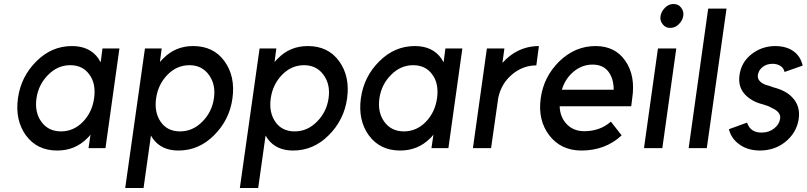

<svg xmlns="http://www.w3.org/2000/svg" viewBox="-20 -743 4046 963"><path d="M494 -500 485 -431Q482 -435 479 -440Q476 -445 474 -449Q430 -512 341 -512Q239 -512 163 -436Q85 -359 70 -250Q55 -140 110 -64Q166 12 267 12Q356 12 417 -49Q422 -53 426 -58Q430 -63 434 -68L424 0H509L579 -500ZM332 -416Q396 -416 429 -368Q446 -345 451.5 -315Q457 -285 452 -250Q447 -215 433 -185.5Q419 -156 396 -132Q349 -84 286 -84Q222 -84 187 -133Q153 -181 163 -250Q173 -319 221 -367Q269 -416 332 -416Z M791 -500 782 -432Q787 -438 792 -443Q797 -448 801 -452Q861 -512 949 -512Q1051 -512 1106 -436Q1161 -360 1146 -250Q1131 -141 1053 -64Q977 12 875 12Q791 12 748 -46Q745 -50 742.5 -54.5Q740 -59 737 -63L700 200H608L707 -500ZM883 -84Q947 -84 995 -133Q1043 -181 1053 -250Q1063 -319 1028 -367Q993 -416 930 -416Q867 -416 820 -368Q773 -320 763 -250Q753 -180 786 -132Q819 -84 883 -84Z M1366 -500 1357 -432Q1362 -438 1367 -443Q1372 -448 1376 -452Q1436 -512 1524 -512Q1626 -512 1681 -436Q1736 -360 1721 -250Q1706 -141 1628 -64Q1552 12 1450 12Q1366 12 1323 -46Q1320 -50 1317.5 -54.5Q1315 -59 1312 -63L1275 200H1183L1282 -500ZM1458 -84Q1522 -84 1570 -133Q1618 -181 1628 -250Q1638 -319 1603 -367Q1568 -416 1505 -416Q1442 -416 1395 -368Q1348 -320 1338 -250Q1328 -180 1361 -132Q1394 -84 1458 -84Z M2214 -500 2205 -431Q2202 -435 2199 -440Q2196 -445 2194 -449Q2150 -512 2061 -512Q1959 -512 1883 -436Q1805 -359 1790 -250Q1775 -140 1830 -64Q1886 12 1987 12Q2076 12 2137 -49Q2142 -53 2146 -58Q2150 -63 2154 -68L2144 0H2229L2299 -500ZM2052 -416Q2116 -416 2149 -368Q2166 -345 2171.5 -315Q2177 -285 2172 -250Q2167 -215 2153 -185.5Q2139 -156 2116 -132Q2069 -84 2006 -84Q1942 -84 1907 -133Q1873 -181 1883 -250Q1893 -319 1941 -367Q1989 -416 2052 -416Z M2422 -500 2352 0H2443L2479 -252Q2494 -324 2549 -370Q2603 -415 2670 -415L2683 -512Q2626 -512 2576 -487Q2546 -472 2517 -445Q2513 -441 2509 -436.5Q2505 -432 2500 -428L2510 -500Z M3146 -210 3151 -250Q3168 -363 3117 -437Q3066 -512 2967 -512Q2865 -512 2786 -436Q2707 -359 2692 -250Q2677 -140 2735 -64Q2794 12 2896 12Q3016 12 3098 -64L3044 -133Q2990 -85 2910 -85Q2855 -85 2821 -122Q2805 -139 2796.5 -161Q2788 -183 2787 -210ZM2952 -419Q3005 -419 3032 -383Q3058 -348 3058 -293H2798Q2815 -348 2855 -382Q2898 -419 2952 -419Z M3210 0H3302L3372 -500H3280ZM3407 -663Q3411 -686 3396 -705Q3382 -723 3358 -723Q3334 -723 3316 -705Q3297 -686 3293 -663Q3289 -639 3304 -621Q3318 -603 3341 -603Q3366 -603 3384 -621Q3403 -639 3407 -663Z M3532 -700 3434 0H3525L3624 -700Z M4006 -414Q3995 -461 3960 -486Q3924 -512 3866 -512Q3800 -511 3749 -471Q3698 -431 3689 -366Q3681 -310 3714 -272Q3730 -254 3753 -240.5Q3776 -227 3805 -220Q3818 -216 3829.5 -212Q3841 -208 3850 -202Q3897 -182 3893 -149Q3889 -119 3863 -99Q3837 -78 3800 -78Q3743 -78 3727 -128L3636 -95Q3648 -46 3691 -17Q3730 11 3790 12Q3863 12 3916 -29Q3975 -75 3986 -146Q3995 -210 3956 -252Q3925 -288 3859 -305Q3849 -309 3839 -312Q3829 -315 3819 -318Q3778 -335 3781 -365Q3784 -390 3804 -406Q3824 -423 3855 -423Q3878 -423 3895 -412Q3911 -401 3915 -382Z"/></svg>

Font: Unageo
Style: Medium-Italic
Weight: 500
Designer: Richard Sepsi
Foundry: Richard Sepsi
Version: Version 2.000